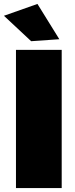

<svg xmlns="http://www.w3.org/2000/svg" viewBox="-31 -954 383 974"><path d="M159 -934 -11 -874 127 -745 270 -755ZM50 -701V0H282V-701Z"/></svg>

Font: Montserrat arm Black
Style: Regular
Weight: 900
Designer: Julieta Ulanovsky
Foundry: Julieta Ulanovsky
Version: Version 6.000;PS 006.000;hotconv 1.0.88;makeotf.lib2.5.64775